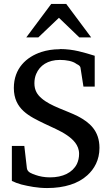

<svg xmlns="http://www.w3.org/2000/svg" viewBox="-20 -936 560 971"><path d="M281 -687C248 -687 217 -682 189 -673C113 -648 50 -590 50 -491C50 -383 130 -347 204 -311C241 -293 286 -275 319 -252C348 -232 380 -203 380 -158C380 -139 376 -122 369 -107C347 -63 298 -39 233 -39C204 -39 180 -44 160 -51C141 -58 119 -64 116 -85L103 -198H40V-21C54 -14 70 -8 88 -3C125 6 169 15 218 15C307 15 376 -8 421 -49C457 -81 483 -127 483 -188C483 -275 433 -317 374 -348C317 -377 235 -399 190 -439C169 -457 154 -479 154 -515C154 -532 157 -548 163 -562C181 -605 222 -633 283 -633C316 -633 347 -627 365 -614C369 -611 371 -610 372 -610C378 -607 386 -601 387 -594L402 -498H459V-654C406 -670 353 -688 283 -688ZM381 -747H441L315 -916H239L113 -747H174L278 -846Z"/></svg>

Font: Veleka
Style: Regular
Weight: 400
Designer: Stefan Peev, Context Ltd, 2016; SIL International, 1997-2014.
Foundry: Stefan Peev, Context Ltd, 2016
Version: Version 1.000